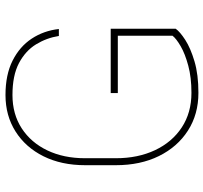

<svg xmlns="http://www.w3.org/2000/svg" viewBox="-42 -720 770 727"><g transform="rotate(-90 343.5 -356.0)"><path d="M598.6 -76.2Q587.4 -60.1 556.4 -40Q525.4 -20 475.3 -5.1Q425.3 9.8 356 9.8Q274.9 9.8 213.1 -29.8Q151.4 -69.3 116.7 -139.6Q82 -210 82 -302.7V-418.9Q82 -508.8 115.7 -576.7Q149.4 -644.5 209.5 -682.6Q269.5 -720.7 347.7 -720.7Q424.8 -720.7 478 -693.8Q531.2 -667 561.3 -621.3Q591.3 -575.7 597.7 -518.6H571.3Q564 -564.9 539.6 -605Q515.1 -645 468.5 -669.7Q421.9 -694.3 347.7 -694.3Q275.4 -694.3 221.4 -659.2Q167.5 -624 137.9 -562Q108.4 -500 108.4 -419.9V-302.7Q108.4 -219.2 138.9 -154.5Q169.4 -89.8 225.1 -53.2Q280.8 -16.6 356 -16.6Q414.1 -16.6 458.7 -28.6Q503.4 -40.5 532.5 -57.4Q561.5 -74.2 572.3 -88.4V-295.4H355V-322.3H598.6Z"/></g></svg>

Font: Heebo Thin
Style: Regular
Weight: 250
Designer: Oded Ezer
Foundry: Ezer Type House
Version: Version 3.100